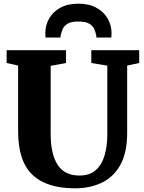

<svg xmlns="http://www.w3.org/2000/svg" viewBox="-20 -1016 784 1044"><path d="M387 8Q234 8 156.2 -65.8Q78.5 -139.5 78.5 -302.5V-659.5L16 -673.5V-743H339V-673.5L255.5 -658V-288.5Q255.5 -178.5 293.2 -120Q331 -61.5 412 -61.5Q466.5 -61.5 499.8 -90.2Q533 -119 548.2 -169.5Q563.5 -220 563.5 -286V-659L476.5 -673.5V-743H737V-673.5L671.5 -659.5V-295.5Q671.5 -187 634.8 -120.2Q598 -53.5 533.8 -22.8Q469.5 8 387 8ZM406.5 -996Q465 -996 505 -973.5Q545 -951 565.8 -914.5Q586.5 -878 586.5 -836Q586.5 -822.5 585 -812H504Q504 -814 504 -817.5Q504 -821 503 -824.5Q500 -839.5 493 -856.8Q486 -874 466.5 -886.5Q447 -899 406.5 -899Q366 -899 346.5 -886.5Q327 -874 320.2 -856.5Q313.5 -839 310 -824.5Q309.5 -821 309.2 -817.5Q309 -814 309 -812H228Q226.5 -822.5 226.5 -836.5Q226.5 -878.5 247 -915Q267.5 -951.5 307.8 -973.8Q348 -996 406.5 -996Z"/></svg>

Font: Merriweather Black
Style: Regular
Weight: 900
Designer: Eben Sorkin
Foundry: Eben Sorkin
Version: Version 2.200;gftools[0.9.31]